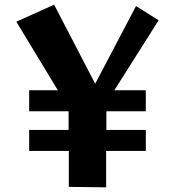

<svg xmlns="http://www.w3.org/2000/svg" viewBox="-20 -802 750 823"><path d="M660 -715 470 -415H605V-325H436V-245H605V-155H435V1L275 -1V-155H105V-245H274V-325H105V-415H228L50 -709L212 -782L388 -443L563 -776Z"/></svg>

Font: Otomanopee
Style: Regular
Weight: 400
Designer: Das Ende der Wildnis
Foundry: Gutenberg Labo
Version: Version 3.000